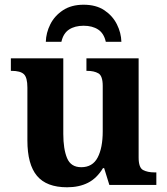

<svg xmlns="http://www.w3.org/2000/svg" viewBox="-20 -783 707 813"><path d="M264 10Q177 10 136.5 -38.5Q96 -87 96 -188V-412Q96 -455 81 -469Q66 -483 29 -483H26V-536H248V-216Q248 -152 264 -113.5Q280 -75 324 -75Q372 -75 393.5 -116Q415 -157 415 -227V-419Q415 -462 396.5 -472.5Q378 -483 349 -483H346V-536H567V-116Q567 -73 586 -63Q605 -53 634 -53H642V0H443L421 -71H416Q390 -28 352.5 -9Q315 10 264 10ZM174 -606Q175 -644 193 -680Q211 -716 246.5 -739.5Q282 -763 334 -763Q387 -763 422 -739.5Q457 -716 475 -680Q493 -644 494 -606H428Q420 -642 395.5 -658Q371 -674 334 -674Q297 -674 272.5 -658Q248 -642 240 -606Z"/></svg>

Font: Noto Serif
Style: Bold
Weight: 700
Designer: Monotype Design Team
Foundry: Monotype Imaging Inc.
Version: Version 2.014